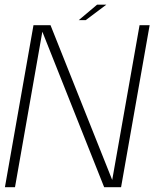

<svg xmlns="http://www.w3.org/2000/svg" viewBox="-30 -780 652 800"><path d="M-9.5 0H32.5L147.5 -654H144L404 0H474.5L593.5 -675H551.5L436 -21.5H441L180.5 -675H109.5ZM298 -696H327L413 -760.5H374.5Z"/></svg>

Font: Anybody UltraCondensed Thin ExtraLight
Style: Italic
Weight: 250
Italic angle: -10°
Version: Version 1.111